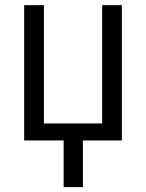

<svg xmlns="http://www.w3.org/2000/svg" viewBox="-20 -556 579 760"><path d="M231.9 0H75.7V-535.6H153.8V-67.4H384.3V-535.6H462.4V0H308.1V184.6H231.9Z"/></svg>

Font: Open Sans SemiCondensed
Style: Regular
Weight: 400
Width: 4
Designer: Monotype Design Team
Foundry: Monotype Imaging Inc.
Version: Version 3.000